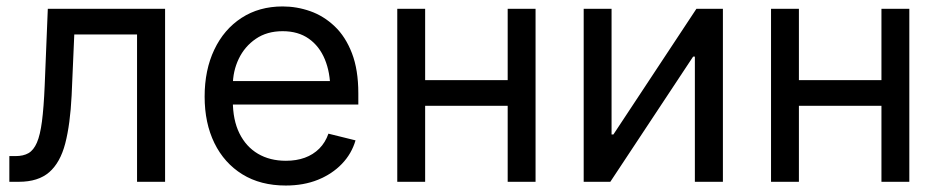

<svg xmlns="http://www.w3.org/2000/svg" viewBox="-20 -570 2947 602"><path d="M9.3 0V-80.6H28.8Q53.2 -80.6 69.3 -89.8Q85.4 -99.1 95.7 -122.8Q106 -146.5 111.6 -189.7Q117.2 -232.9 120.1 -301.3L129.9 -542.5H497.6V0H409.7V-461.9H212.9L204.6 -271Q200.2 -180.7 184.6 -120.4Q168.9 -60.1 134.3 -30Q99.6 0 39.1 0Z M876 11.7Q796.9 11.7 740 -23.4Q683.1 -58.6 652.3 -121.3Q621.6 -184.1 621.6 -267.1Q621.6 -350.6 651.9 -414.3Q682.1 -478 737.3 -513.9Q792.5 -549.8 866.2 -549.8Q910.6 -549.8 952.9 -534.9Q995.1 -520 1029.3 -487.5Q1063.5 -455.1 1083.5 -403.1Q1103.5 -351.1 1103.5 -277.3V-242.2H679.7V-315.9H1056.2L1015.6 -289.1Q1015.6 -342.8 998.5 -384Q981.4 -425.3 948.2 -448.7Q915 -472.2 866.2 -472.2Q816.9 -472.2 782 -448.2Q747.1 -424.3 728.5 -385.5Q710 -346.7 710 -301.8V-253.9Q710 -193.8 730.7 -151.9Q751.5 -109.9 788.8 -87.9Q826.2 -65.9 876.5 -65.9Q909.2 -65.9 935.5 -75.4Q961.9 -85 981 -104Q1000 -123 1009.8 -150.9L1094.7 -129.9Q1082.5 -87.9 1052 -56.2Q1021.5 -24.4 976.8 -6.3Q932.1 11.7 876 11.7Z M1591.8 -318.8V-238.3H1292.5V-318.8ZM1313 -542.5V0H1225.6V-542.5ZM1659.2 -542.5V0H1571.8V-542.5Z M2246.6 0H2158.7V-392.6H2153.3L1893.6 0H1810.1V-542.5H1897.5V-148.4H1903.3L2163.6 -542.5H2246.6Z M2763.7 -318.8V-238.3H2464.4V-318.8ZM2484.9 -542.5V0H2397.5V-542.5ZM2831.1 -542.5V0H2743.7V-542.5Z"/></svg>

Font: Inter 16pt
Style: Regular
Weight: 400
Version: Version 4.001;git-66647c0bb